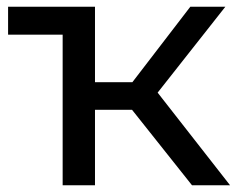

<svg xmlns="http://www.w3.org/2000/svg" viewBox="-20 -550 710 570"><path d="M663 0H550L372 -224H262V0H166V-447H4V-530H262V-306H373L545 -530H649L448 -275Z"/></svg>

Font: Argentum Novus
Style: Regular
Weight: 400
Designer: Julieta Ulanovsky
Foundry: Julieta Ulanovsky
Version: Version 7.20;July 27, 2021;FontCreator 13.0.0.2683 64-bit